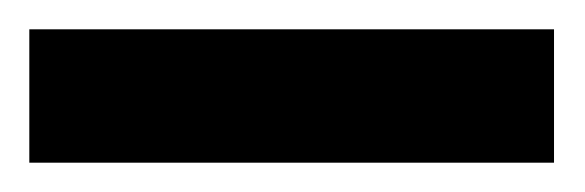

<svg xmlns="http://www.w3.org/2000/svg" viewBox="-20 -20 399 131"><path d="M0 91V0H358V91Z"/></svg>

Font: Hubot Sans Condensed ExtraLight Medium
Style: Regular
Weight: 500
Version: Version 2.000